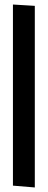

<svg xmlns="http://www.w3.org/2000/svg" viewBox="-20 -635 209 840"><path d="M132.3 185.1V-609.4L36.6 -615.2V177.2Z"/></svg>

Font: Neuton ExtraBold
Style: Regular
Weight: 800
Designer: Brian M Zick
Foundry: Brian M Zick
Version: Version 1.560